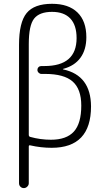

<svg xmlns="http://www.w3.org/2000/svg" viewBox="-20 -760 540 1000"><path d="M129.9 -530.3V-57.6Q129.9 -48.8 137.7 -46.9Q190.4 -32.2 245.1 -32.2Q326.2 -32.2 364.7 -74.7Q403.3 -117.2 403.3 -210Q403.3 -295.9 358.4 -335.4Q313.5 -375 214.8 -375H195.3Q187.5 -375 181.2 -381.3Q174.8 -387.7 174.8 -396Q174.8 -404.3 180.7 -410.2Q186.5 -416 195.3 -416H210.9Q378.9 -416 378.9 -561.5Q378.9 -628.9 346.2 -663.6Q313.5 -698.2 251 -698.2Q185.5 -698.2 157.7 -663.1Q129.9 -627.9 129.9 -530.3ZM79.1 194.3V-526.4Q79.1 -643.6 118.7 -691.9Q158.2 -740.2 251 -740.2Q336.9 -740.2 383.3 -695.3Q429.7 -650.4 429.7 -566.4Q429.7 -501 398.9 -459Q368.2 -417 309.6 -401.4Q307.6 -401.4 307.6 -400.4Q307.6 -398.4 309.6 -398.4Q453.1 -367.2 454.1 -206.1Q454.1 9.8 249 9.8Q193.4 9.8 137.7 -2.9Q129.9 -4.9 129.9 2.9V194.3Q129.9 204.1 122.1 211.9Q114.3 219.7 104 219.7Q93.8 219.7 86.4 212.4Q79.1 205.1 79.1 194.3Z"/></svg>

Font: Rounded Mgen+ 1mn light
Style: Regular
Weight: 200
Designer: [Source Han Sans]
Ryoko NISHIZUKA  (kana & ideographs); Paul D. Hunt (Latin, Greek & Cyrillic); Wenlong ZHANG  (bopomofo
Version: Version 1.059.20150602